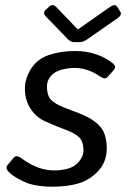

<svg xmlns="http://www.w3.org/2000/svg" viewBox="-20 -720 498 749"><path d="M158.7 -655.8Q145 -669.9 159.2 -682.6L171.4 -693.8Q185.5 -707 199.2 -692.9L283.2 -605.5H284.2L409.2 -692.9Q428.7 -706.5 437 -693.8L449.2 -674.8Q457.5 -662.1 437 -647.9L322.8 -568.4Q304.7 -555.7 292.5 -555.7H268.1Q255.9 -555.7 243.7 -568.4ZM13.7 -49.8Q-0.5 -64.9 9.8 -76.7L34.2 -105.5Q44.4 -117.2 65.9 -101.1Q93.8 -80.1 125.7 -67.6Q157.7 -55.2 192.9 -55.2Q219.2 -55.2 245.4 -62.3Q271.5 -69.3 288.6 -90.3Q305.7 -111.3 305.7 -132.3Q305.7 -153.3 299.6 -168Q293.5 -182.6 278.3 -192.9Q263.2 -203.1 248 -209Q227.5 -216.8 200.9 -227.5Q174.3 -238.3 151.4 -249Q128.9 -259.8 111.3 -279.8Q93.8 -299.8 85.4 -323.5Q77.1 -347.2 77.1 -374Q77.1 -414.1 101.6 -452.4Q126 -490.7 172.1 -505.9Q218.3 -521 272.5 -521Q319.3 -521 356.9 -507.6Q394.5 -494.1 420.9 -472.2Q435.5 -460 422.9 -445.8L398.4 -418.5Q389.2 -408.2 367.2 -423.8Q347.7 -437.5 322.3 -446.3Q296.9 -455.1 270 -455.1Q246.6 -455.1 220.5 -448.2Q194.3 -441.4 178.7 -423.8Q163.1 -406.2 163.1 -381.8Q163.1 -364.3 168 -349.6Q172.9 -335 185.3 -325Q197.8 -314.9 211.9 -308.6Q237.3 -296.9 261 -288.6Q284.7 -280.3 304.2 -271.5Q338.4 -256.8 359.9 -237.3Q381.3 -217.8 388.9 -193.8Q396.5 -169.9 396.5 -142.1Q396.5 -87.9 362.5 -52.2Q328.6 -16.6 285.2 -4.2Q241.7 8.3 185.5 8.3Q115.7 8.3 74 -11Q32.2 -30.3 13.7 -49.8Z"/></svg>

Font: Istok Web
Style: BoldItalic
Weight: 700
Italic angle: -13°
Designer: Andrey V. Panov
Foundry: Andrey V. Panov
Version: Version 1.0.2g